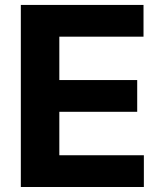

<svg xmlns="http://www.w3.org/2000/svg" viewBox="-20 -747 653 767"><path d="M63.2 0H554.7V-126.8H217V-300.4H528.1V-427.2H217V-600.5H553.3V-727.3H63.2Z"/></svg>

Font: Karasuma Gothic
Style: Bold
Weight: 700
Designer: Rasmus Andersson / Ryoko Nishizuka
Foundry: Genbu
Version: Version 1.00